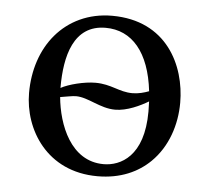

<svg xmlns="http://www.w3.org/2000/svg" viewBox="-40 -482 585 535"><g transform="rotate(5 252.0 -214.5)"><path d="M41 -205C41 -103 109 10 251 10C315.4 10 363.8 -12.7 397.9 -46C442.7 -89.8 463 -152.7 463 -214C463 -318 406 -439 253 -439C187.2 -439 132.9 -412 96.3 -369C60 -326.4 41 -268.2 41 -205ZM238 -404C312 -404 361.5 -346.3 373.9 -238.5C360.5 -233.4 344.3 -229 328 -229C290 -229 268 -249 223 -249C191.8 -249 148.4 -237.9 127 -226.1V-228C127 -315 148 -404 238 -404ZM376.3 -210.2C376.8 -201.1 377 -191.7 377 -182C377 -56 312 -25 265 -25C172.6 -25 135.4 -124.5 128.3 -200.7C140.1 -202.4 162.3 -207 172 -207C207 -207 241 -179 284 -179C317.1 -179 353.5 -196.6 376.3 -210.2Z"/></g></svg>

Font: Libertinus Math
Style: Regular
Weight: 400
Designer: Philipp H. Poll
Foundry: Khaled Hosny
Version: Version 6.2